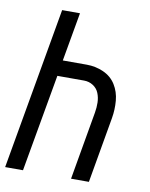

<svg xmlns="http://www.w3.org/2000/svg" viewBox="-87 -796 670 858"><g transform="rotate(10 248.0 -367.5)"><path d="M-4 0 125 -735H206L167 -514H276Q316 -514 352 -498Q388 -482 408 -450Q428 -418 431.5 -378Q435 -338 428 -298L376 0H295L349 -310Q353 -333 352.5 -355.5Q352 -378 344 -398Q336 -418 317.5 -430Q299 -442 276 -442H155L77 0Z"/></g></svg>

Font: Iosevka SS08
Style: Italic
Weight: 400
Italic angle: -10°
Monospace: yes
Designer: Belleve Invis
Foundry: Belleve Invis
Version: 2.1.0; ttfautohint (v1.8.2)